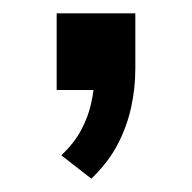

<svg xmlns="http://www.w3.org/2000/svg" viewBox="-20 -135 288 288"><path d="M117 133 72 98Q91 80 101.5 60.5Q112 41 116.5 21Q121 1 122 -18L142 0H65V-115H183V-32Q183 -2 176.5 27Q170 56 156 82.5Q142 109 117 133Z"/></svg>

Font: Nunito Sans 10pt Medium
Style: Regular
Weight: 500
Designer: Vernon Adams
Foundry: Vernon Adams
Version: Version 3.101;gftools[0.9.27]